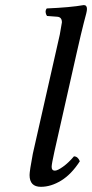

<svg xmlns="http://www.w3.org/2000/svg" viewBox="-20 -718 359 748"><path d="M278.8 -512.2 191.9 -127Q181.2 -78.6 181.2 -67.9Q181.2 -53.2 193.8 -53.2Q204.1 -53.2 225.6 -68.6Q247.1 -84 268.1 -108.9Q283.2 -108.9 291 -89.8Q258.3 -39.1 218.5 -14.6Q178.7 9.8 139.2 9.8Q95.2 9.8 95.2 -36.1Q95.2 -51.8 107.9 -119.1L212.9 -583Q221.2 -628.9 221.2 -630.9Q221.2 -651.4 203.1 -652.8L163.1 -655.8Q158.2 -662.6 157.7 -670.7Q157.2 -678.7 162.1 -685.1Q254.4 -689 306.2 -698.2Q318.8 -698.2 318.8 -683.1Q318.8 -676.8 315.9 -665Q313 -653.3 306.6 -629.6Q300.3 -606 294.9 -582Z"/></svg>

Font: Common Serif News
Style: Italic
Weight: 450
Italic angle: -12°
Designer: Philipp H. Poll, Khaled Hosny
Foundry: Stefan Peev, Context Ltd.
Version: Version 1.026